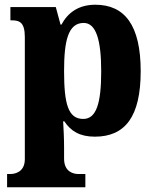

<svg xmlns="http://www.w3.org/2000/svg" viewBox="-20 -566 656 812"><path d="M10 226H341V170H312C292 170 251 162 251 105V58C251 18 249 -20 247 -53H252C279 -12 317 12 381 12C509 12 575 -72 575 -265C575 -460 507 -546 383 -546C311 -546 266 -511 240 -462H236L216 -536H24V-480H30C63 -480 85 -471 85 -409V107C85 162 43 170 23 170H10ZM332 -63C268 -63 251 -127 251 -266C251 -393 268 -469 334 -469C387 -469 408 -395 408 -264C408 -128 387 -63 332 -63Z"/></svg>

Font: Noto Serif Devanagari SemiCondensed ExtraBold
Style: Regular
Weight: 800
Width: 4
Designer: Universal Thirst, Indian Type Foundry and the Monotype Design Team
Foundry: Monotype Imaging Inc.
Version: Version 2.004